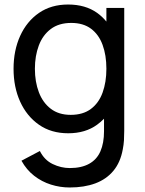

<svg xmlns="http://www.w3.org/2000/svg" viewBox="-20 -575 640 850"><path d="M288.5 255Q246 255 205.5 242.2Q165 229.5 131.2 203.2Q97.5 177 75 136.5L156.5 93.5Q176.5 133.5 213.2 151.2Q250 169 289 169Q340.5 169 374.5 150.2Q408.5 131.5 424.5 95Q440.5 58.5 440.5 6Q440.5 4 440.5 2.5V-49.5Q426.5 -35 410 -23Q358 15 282 15Q206.5 15 152.5 -22.8Q98.5 -60.5 69.2 -125Q40 -189.5 40 -270.5Q40 -351.5 69.2 -416Q98.5 -480.5 152.5 -517.8Q206.5 -555 281.5 -555Q358 -555 410 -518Q433 -501.5 451 -479.5V-540H530V3.5Q530 26 528.8 46.2Q527.5 66.5 523.5 86.5Q513 144 482 181.2Q451 218.5 402 236.8Q353 255 288.5 255ZM293 -66.5Q347.5 -66.5 382.5 -92.8Q417.5 -119 434.2 -165.2Q451 -211.5 451 -270.5Q451 -330.5 434.2 -376.2Q417.5 -422 383 -447.8Q348.5 -473.5 295.5 -473.5Q240.5 -473.5 204.8 -446.5Q169 -419.5 151.8 -373.5Q134.5 -327.5 134.5 -270.5Q134.5 -213 152 -166.8Q169.5 -120.5 204.8 -93.5Q240 -66.5 293 -66.5Z"/></svg>

Font: Cns Manrope Med
Style: Regular
Weight: 500
Designer: Mikhail Sharanda
Foundry: Mikhail Sharanda
Version: Version 4.504